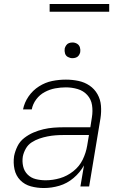

<svg xmlns="http://www.w3.org/2000/svg" viewBox="-20 -939 616 967"><path d="M201 8Q240 8 279 -3.5Q318 -15 350.5 -42.5Q383 -70 403 -106L385 0H429L486 -343Q491 -375 488.5 -406.5Q486 -438 471 -464.5Q456 -491 431 -508Q406 -525 375 -531.5Q344 -538 312 -538Q277 -538 242.5 -531Q208 -524 176.5 -504Q145 -484 124 -453.5Q103 -423 96 -388H140Q145 -415 162.5 -438.5Q180 -462 205.5 -475.5Q231 -489 258 -494Q285 -499 312 -499Q342 -499 371 -490.5Q400 -482 419.5 -460.5Q439 -439 443.5 -409.5Q448 -380 443 -349L435 -298H301Q275 -298 249.5 -296Q224 -294 198.5 -288Q173 -282 148.5 -271.5Q124 -261 102 -244Q80 -227 68 -202.5Q56 -178 51 -153Q46 -119 53 -86.5Q60 -54 82 -31.5Q104 -9 135.5 -0.5Q167 8 201 8ZM210 -31Q184 -31 160 -37Q136 -43 119 -60Q102 -77 96.5 -101.5Q91 -126 95 -151Q99 -171 110 -190.5Q121 -210 139.5 -222Q158 -234 178.5 -241Q199 -248 219.5 -252Q240 -256 260 -257.5Q280 -259 301 -259H428L419 -205Q413 -169 396.5 -135Q380 -101 349 -76.5Q318 -52 282 -41.5Q246 -31 210 -31ZM345 -646Q354 -646 362.5 -649Q371 -652 376.5 -659.5Q382 -667 384 -676Q386 -688 382.5 -700Q379 -712 368.5 -718.5Q358 -725 345 -725Q336 -725 327.5 -722Q319 -719 313.5 -711Q308 -703 306 -695Q304 -682 307.5 -670Q311 -658 322 -652Q333 -646 345 -646ZM530 -880V-919H230V-880Z"/></svg>

Font: Iosevka Sparkle XLtObl
Style: Regular
Weight: 200
Italic angle: -9°
Designer: Belleve Invis
Foundry: Belleve Invis
Version: Version 4.5.0; ttfautohint (v1.8.3)